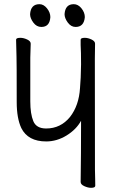

<svg xmlns="http://www.w3.org/2000/svg" viewBox="-20 -888 540 919"><path d="M416 11Q401 11 383.5 3Q366 -5 366 -17Q368 -149 368 -310Q345 -268 298.5 -239.5Q252 -211 201 -211Q114 -211 82 -275Q60 -322 60 -399Q60 -597 59 -618L57 -698Q57 -707 77 -707Q93 -707 110 -699Q127 -691 127 -679L125 -612V-403Q125 -343 139.5 -308Q154 -273 201 -273Q270 -273 315 -328Q358 -383 363 -467Q367 -509 368 -580Q368 -641 366 -673V-698Q366 -707 386 -707Q401 -707 418 -699Q435 -691 435 -679L434 -608Q434 -96 434.5 -75Q435 -54 435.5 -31.5Q436 -9 436 1Q436 11 416 11ZM178 -759Q155 -759 139.5 -780Q124 -801 124 -820Q127 -868 169 -868Q189 -868 205 -848Q221 -828 221 -806Q218 -759 178 -759ZM342 -759Q320 -759 304.5 -780Q289 -801 289 -820Q292 -868 333 -868Q354 -868 370 -848Q386 -828 386 -806Q382 -759 342 -759Z"/></svg>

Font: LXGW WenKai Mono TC
Style: Regular
Weight: 400
Designer: LXGW / Fontworks Inc.
Foundry: LXGW / Fontworks Inc.
Version: Version 1.330